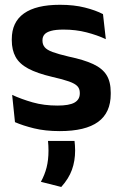

<svg xmlns="http://www.w3.org/2000/svg" viewBox="-20 -522 497 782"><path d="M223.5 12Q164.5 12 118.8 0.8Q73 -10.5 41 -24.5L29.5 -135.5Q67.5 -118 113.2 -105Q159 -92 214 -92Q262 -92 283.5 -104.2Q305 -116.5 305 -141V-144Q305 -160.5 295.2 -171Q285.5 -181.5 261 -190.2Q236.5 -199 192 -209Q130.5 -223.5 94.8 -242.8Q59 -262 43.5 -290.2Q28 -318.5 28 -358V-362.5Q28 -432 77.5 -467.2Q127 -502.5 224 -502.5Q281.5 -502.5 325.8 -491.2Q370 -480 399.5 -464.5L411 -362.5Q376 -379 332.5 -390.2Q289 -401.5 239 -401.5Q206.5 -401.5 187.8 -396.2Q169 -391 161 -381.5Q153 -372 153 -358.5V-356Q153 -341 161.8 -330Q170.5 -319 194 -310.2Q217.5 -301.5 260 -291.5Q322 -278.5 359.5 -261Q397 -243.5 414 -216.2Q431 -189 431 -145V-139Q431 -63 379.5 -25.5Q328 12 223.5 12ZM283.5 52Q284.5 59.5 285.2 69.5Q286 79.5 286 90.5Q286 133.5 273 169.5Q260 205.5 229.5 239.5L146.5 218.5Q162 190.5 169.8 160Q177.5 129.5 177.5 91.5Q177.5 81 177 71.5Q176.5 62 175.5 52Z"/></svg>

Font: Anek Latin SemiBold
Style: Regular
Weight: 600
Designer: Yesha Goshar
Foundry: Ek Type
Version: Version 1.003